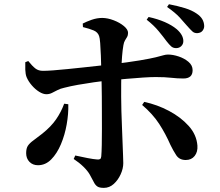

<svg xmlns="http://www.w3.org/2000/svg" viewBox="-20 -837 1040 908"><path d="M767.6 -642.1Q753 -662.1 730.4 -689.5Q707.8 -717 673.6 -743.8L682.8 -756.7Q725.6 -747.3 759.4 -732.6Q793.2 -717.8 815.8 -698.9Q847 -671.5 847 -642.8Q847 -628.4 837.3 -618.9Q827.7 -609.4 812.8 -609.4Q798.9 -609.4 789.5 -617.7Q780.2 -626 767.6 -642.1ZM865.2 -714.2Q850.9 -731.3 829.8 -754.3Q808.7 -777.2 770.1 -804.1L779 -817Q822.3 -808.5 855 -798.4Q887.7 -788.2 909.4 -773.2Q927.9 -760.9 936.4 -746.6Q944.9 -732.3 945.6 -715.1Q946.4 -703.7 938.7 -692.7Q931 -681.7 914 -680.3Q899.3 -679.5 889.7 -688.5Q880.1 -697.4 865.2 -714.2ZM335.9 -101.6Q367.4 -94.8 394.5 -89.4Q421.6 -84.1 440.6 -82.7Q448.8 -82.2 453.4 -84.9Q457.9 -87.6 458.9 -97.6Q460.6 -117.5 461.3 -151.7Q461.9 -185.9 462 -226.9Q462.2 -267.9 461.8 -308.2Q461.5 -348.6 461.5 -380.6Q461.5 -402.3 460.7 -434.6Q460 -466.9 459.1 -503.6Q458.3 -540.4 457 -574.3Q455.8 -608.2 453.8 -633.2Q451.9 -658.2 448.7 -666.4Q442.6 -684.8 423.1 -693Q403.7 -701.2 372.3 -708.9L371.3 -725.6Q389.1 -734.9 414 -743.6Q439 -752.2 463.7 -752.2Q489.3 -752 517.6 -741.1Q546 -730.3 565.8 -713.9Q585.6 -697.5 585.6 -681.7Q585.6 -670.1 580.8 -661.9Q576 -653.8 571 -645.6Q566 -637.4 563.6 -623.1Q559.7 -601 557.3 -570.9Q555 -540.7 554.1 -506.9Q553.3 -473.1 553.1 -440.1Q553 -407 553 -380Q553 -349.4 554.1 -311.9Q555.2 -274.4 556.8 -236.3Q558.4 -198.2 559.6 -163.5Q560.8 -128.9 561.9 -103.3Q563 -77.7 563 -65.6Q563 -40 550.7 -12.8Q538.4 14.4 518 32.9Q497.5 51.5 471.1 51.5Q449.9 51.5 440.2 44.7Q430.4 38 423.7 24.3Q417 10.5 404.6 -11.2Q394.7 -28.8 374.6 -48.5Q354.5 -68.1 328.5 -85.2ZM99.6 -542.8 113.7 -548.4Q132.3 -525 147.2 -513.3Q162.1 -501.7 184.1 -502Q200.6 -502 231.1 -504.2Q261.5 -506.5 299.1 -510.3Q336.7 -514 375 -518.2Q413.4 -522.3 445.4 -525.9Q477.5 -529.6 497 -531.6Q589 -542.6 640.4 -551.3Q691.8 -560 716.9 -566.2Q742.1 -572.3 752.9 -575.7Q763.8 -579 774.7 -579Q797.6 -579 824.6 -570.1Q851.5 -561.2 871.2 -544.7Q890.9 -528.1 890.9 -505.1Q890.9 -485.2 879.9 -475.5Q868.8 -465.8 847.2 -465.8Q818.7 -465.8 789.5 -469.2Q760.4 -472.6 716.3 -472.6Q691.9 -472.6 655.8 -470.2Q619.8 -467.8 579.1 -464.2Q538.4 -460.7 497.8 -456.7Q462.9 -453.4 424 -447.9Q385.2 -442.4 348.8 -435.9Q312.4 -429.4 283.9 -422Q265.1 -418 251.3 -410.6Q237.5 -403.3 225.4 -397.4Q213.3 -391.4 199.4 -391.4Q183.8 -391.4 165.3 -402.9Q146.8 -414.4 130.7 -433Q114.5 -451.6 105.8 -472.1Q100.3 -486 99.6 -507.4Q98.9 -528.8 99.6 -542.8ZM786 -151.8Q762.9 -204.6 732.8 -251.1Q702.6 -297.6 652.2 -340.6L662.1 -355.2Q723.7 -342 779.5 -312.4Q835.3 -282.7 872.5 -241.3Q909.7 -199.9 913.6 -148.3Q915.7 -118.6 900.5 -99.4Q885.4 -80.3 858.3 -80.3Q828.1 -80.3 813.1 -103.4Q798.1 -126.6 786 -151.8ZM283.5 -346.6 303 -344Q304.3 -299.2 295.4 -248.8Q286.6 -198.5 268 -154.6Q249.5 -110.8 222.3 -83.2Q195.1 -55.6 159.6 -55.6Q135 -55.6 119.3 -71.6Q103.7 -87.7 103.7 -112.7Q103.7 -135.6 112.1 -148Q120.6 -160.5 137.6 -172.7Q154.6 -184.9 179.8 -204.8Q222 -238.6 245.7 -273.3Q269.5 -308 283.5 -346.6Z"/></svg>

Font: Noto Serif KR
Style: Regular
Weight: 200
Designer: Ryoko NISHIZUKA 西塚涼子 (kana & ideographs); Frank Grießhammer (Latin, Greek & Cyrillic); Wenlong ZHANG 张文龙 (bopomofo); San
Foundry: Adobe
Version: Version 2.001;hotconv 1.1.0;makeotfexe 2.6.0